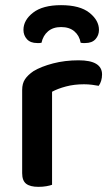

<svg xmlns="http://www.w3.org/2000/svg" viewBox="-20 -719 434 745"><path d="M182 -363V-222H66V-370Q66 -395 77 -411.5Q88 -428 110 -443Q140 -461 186 -473Q232 -485 285 -485Q376 -485 376 -430Q376 -417 372.5 -405.5Q369 -394 363 -386Q353 -388 337.5 -390Q322 -392 306 -392Q268 -392 236 -383.5Q204 -375 182 -363ZM66 -264 182 -257V-2Q174 1 160 3.5Q146 6 129 6Q97 6 81.5 -6Q66 -18 66 -47ZM217 -614Q186 -614 166.5 -597.5Q147 -581 141 -553Q137 -552 133 -552Q129 -552 124 -552Q98 -552 84.5 -567Q71 -582 71 -603Q71 -641 108.5 -670Q146 -699 217 -699Q290 -699 327 -669.5Q364 -640 364 -603Q364 -582 350.5 -567Q337 -552 311 -552Q306 -552 301.5 -552Q297 -552 293 -553Q288 -581 268.5 -597.5Q249 -614 217 -614Z"/></svg>

Font: BalooTamma2SemiBold
Style: Regular
Weight: 600
Designer: Divya Kowshik, Shuchita Grover and Ek Type
Foundry: Ek Type
Version: Version 1.700